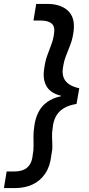

<svg xmlns="http://www.w3.org/2000/svg" viewBox="-63 -816 453 981"><path d="M178 -796Q248 -796 285 -760.5Q322 -725 313 -656Q308 -618 297 -589Q286 -560 274.5 -531.5Q263 -503 258 -465Q255 -443 261 -423Q267 -403 286.5 -388Q306 -373 342 -365L328 -285Q286 -278 260.5 -261.5Q235 -245 222 -220Q209 -195 206 -161Q202 -138 203 -116.5Q204 -95 204.5 -72Q205 -49 199 -21Q193 34 168 71Q143 108 103.5 126.5Q64 145 13 145H-43L-29 60H9Q36 60 55.5 52.5Q75 45 88 26.5Q101 8 104 -23Q109 -49 108.5 -72Q108 -95 108 -119Q108 -143 112 -169Q117 -211 133.5 -243Q150 -275 179 -295.5Q208 -316 248 -324V-327Q195 -340 175 -375Q155 -410 162 -459Q167 -500 177.5 -530Q188 -560 198.5 -586.5Q209 -613 213 -643Q219 -681 200.5 -696Q182 -711 146 -711H108L122 -796Z"/></svg>

Font: DM Sans 36pt Medium
Style: Italic
Weight: 500
Italic angle: -10°
Designer: Colophon Foundry, Jonny Pinhorn
Foundry: Colophon Foundry
Version: Version 4.004;gftools[0.9.30]